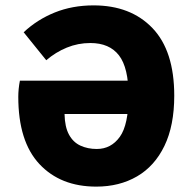

<svg xmlns="http://www.w3.org/2000/svg" viewBox="-20 -682 712 714"><path d="M338 12Q205 12 126.5 -72Q48 -156 48 -322Q48 -336 49.5 -351.5Q51 -367 54 -382H502V-258H220Q221 -210 236.5 -181.5Q252 -153 279 -140.5Q306 -128 340 -128Q393 -128 425.5 -173Q458 -218 458 -326Q458 -430 422.5 -476Q387 -522 316 -522Q270 -522 228.5 -505Q187 -488 152 -458L68 -562Q118 -609 183.5 -635.5Q249 -662 328 -662Q466 -662 547 -577.5Q628 -493 628 -326Q628 -215 591.5 -139.5Q555 -64 489.5 -26Q424 12 338 12Z"/></svg>

Font: Source Sans 3 Black
Style: Regular
Weight: 900
Designer: Paul D. Hunt
Foundry: Adobe
Version: Version 3.046;hotconv 1.0.118;makeotfexe 2.5.65603